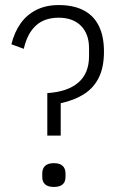

<svg xmlns="http://www.w3.org/2000/svg" viewBox="-20 -730 463 759"><path d="M220 -194H167V-362Q247 -367 289.5 -403.5Q332 -440 332 -508V-539Q332 -596 300 -628Q268 -660 212 -660Q156 -660 122 -629Q88 -598 74 -537L25 -555Q37 -603 61.5 -637.5Q86 -672 124 -691Q162 -710 212 -710Q270 -710 310 -689.5Q350 -669 370.5 -628Q391 -587 391 -526Q391 -465 371 -424Q351 -383 313 -358.5Q275 -334 220 -322ZM193 9Q170 9 158.5 -1Q147 -11 147 -31V-44Q147 -64 158.5 -74.5Q170 -85 193 -85Q216 -85 227.5 -74.5Q239 -64 239 -44V-31Q239 -11 227.5 -1Q216 9 193 9Z"/></svg>

Font: IBM Plex Sans Condensed Light
Style: Regular
Weight: 300
Width: 3
Designer: Mike Abbink, Paul van der Laan, Pieter van Rosmalen
Foundry: Bold Monday
Version: Version 3.201